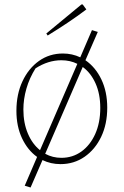

<svg xmlns="http://www.w3.org/2000/svg" viewBox="-20 -723 550 854"><path d="M249 7Q206 7 169 -11L116 111L90 103L145 -25Q103 -55 78 -108Q53 -161 53 -230Q53 -304 80 -361.5Q107 -419 153.5 -452Q200 -485 260 -485Q301 -485 337 -468L389 -589L415 -581L360 -455Q405 -424 431 -369.5Q457 -315 457 -244Q457 -171 430 -114.5Q403 -58 356 -25.5Q309 7 249 7ZM84 -236Q84 -176 104 -129Q124 -82 158 -55L324 -439Q292 -455 253 -455Q194 -455 138 -419Q111 -376 97.5 -329Q84 -282 84 -236ZM253 -21Q303 -21 342 -49Q381 -77 403.5 -127Q426 -177 426 -243Q426 -305 405 -352Q384 -399 348 -425L181 -39Q214 -21 253 -21ZM192 -565 186 -574 342 -703H348L364 -681Q323 -650 279.5 -621Q236 -592 192 -565Z"/></svg>

Font: Piazzolla Thin
Style: Regular
Weight: 100
Designer: Juan Pablo del Peral
Foundry: Huerta Tipografica
Version: Version 1.330